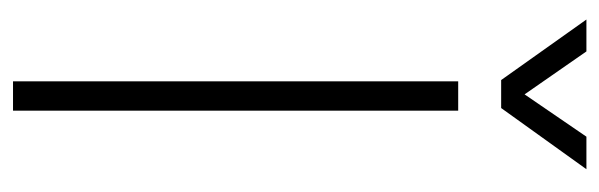

<svg xmlns="http://www.w3.org/2000/svg" viewBox="-333 -589 921 295"><g transform="rotate(90 127.5 -441.5)"><path d="M105 -685H150V-1H105ZM59 -882 125 -787 190 -882H240L146 -751H103L10 -882Z"/></g></svg>

Font: Bellota Text Light
Style: Regular
Weight: 300
Designer: Kemie Guaida
Foundry: Kemie Guaida
Version: Version 4.001